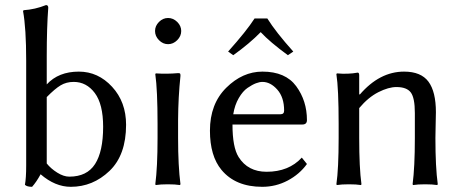

<svg xmlns="http://www.w3.org/2000/svg" viewBox="-20 -718 1795 748"><path d="M162.1 -81.1Q178.2 -61 203.1 -45.4Q228 -29.8 250 -29.8Q318.8 -29.8 350.3 -78.9Q381.8 -127.9 381.8 -224.1Q381.8 -312 349.4 -355.5Q316.9 -398.9 267.1 -398.9Q238.3 -398.9 216.1 -385.5Q193.8 -372.1 162.1 -339.8ZM162.1 -500V-389.2Q208 -439 287.1 -439Q362.3 -439 416.7 -379.9Q471.2 -320.8 471.2 -231.9Q471.2 -113.8 406.5 -52Q341.8 9.8 255.9 9.8Q194.8 9.8 138.2 -39.1Q122.1 -9.3 105 9.8Q85 9.8 77.1 2Q82 -23.9 82 -73.2V-481.9Q82 -607.9 69.8 -674.8L71.8 -678.2Q116.7 -681.2 159.2 -698.2Q168 -698.2 168 -688Q162.1 -609.9 162.1 -500Z M599.4 -561.5Q584 -577.1 584 -597.2Q584 -617.2 599.4 -632.6Q614.7 -647.9 634.8 -647.9Q654.8 -647.9 670.4 -632.6Q686 -617.2 686 -597.2Q686 -577.1 670.4 -561.5Q654.8 -545.9 634.8 -545.9Q614.7 -545.9 599.4 -561.5ZM593.8 -234.9Q593.8 -367.7 585 -429.2L586.9 -432.1Q629.9 -429.2 673.8 -433.1Q679.7 -433.1 681.4 -431.6Q683.1 -430.2 683.1 -422.9Q674.3 -338.9 673.8 -251V-180.2Q673.8 -71.3 683.1 0L680.7 2.9Q662.6 0 633.8 0Q605 0 586.9 2.9L585 0Q593.8 -66.9 593.8 -180.2Z M1021.5 -646Q1054.7 -592.8 1122.6 -517.1L1101.6 -502.9Q1030.8 -554.7 995.6 -592.8Q951.7 -547.9 888.7 -502.9L868.7 -517.1Q940.4 -597.2 971.7 -646ZM888.7 -272.9H1072.8Q1086.9 -272.9 1086.9 -287.1Q1086.9 -338.9 1060.3 -368.9Q1033.7 -398.9 1002.4 -398.9Q991.2 -398.9 977.1 -393.6Q962.9 -388.2 944.3 -375.5Q925.8 -362.8 910.2 -335.9Q894.5 -309.1 888.7 -272.9ZM1155.8 -104 1175.8 -79.1Q1147 -39.1 1100.8 -14.6Q1054.7 9.8 1001.5 9.8Q897.5 9.8 842.8 -56.2Q797.9 -110.4 797.9 -209Q797.9 -313 861.3 -376Q924.8 -439 1002.4 -439Q1092.3 -439 1134 -382.1Q1175.8 -325.2 1175.8 -250Q1175.8 -232.9 1157.7 -232.9H885.7Q885.7 -144 909.7 -106Q945.8 -48.8 1018.6 -48.8Q1105 -48.8 1155.8 -104Z M1676.3 -180.2Q1676.3 -66.4 1685.5 0L1683.1 2.9Q1665 0 1636.2 0Q1607.4 0 1589.4 2.9L1587.4 0Q1596.2 -66.9 1596.2 -180.2V-277.8Q1596.2 -336.9 1580.3 -357.9Q1564.5 -378.9 1524.4 -378.9Q1493.7 -378.9 1454.1 -358.9Q1414.6 -338.9 1379.4 -296.9V-180.2Q1379.4 -64 1388.2 0L1386.2 2.9Q1368.2 0 1339.4 0Q1310.5 0 1292.5 2.9L1290.5 0Q1299.3 -61 1299.3 -180.2V-234.9Q1299.3 -373 1290.5 -429.2L1292.5 -432.1Q1336.4 -428.2 1373.5 -435.1Q1379.4 -435.1 1379.4 -424.8V-352.1L1381.3 -349.1Q1458.5 -439 1554.2 -439Q1620.1 -439 1649.2 -399.9Q1678.2 -360.8 1678.2 -280.8Q1678.2 -264.6 1677.2 -230.5Q1676.3 -196.3 1676.3 -180.2Z"/></svg>

Font: Biolilbert
Style: Regular
Weight: 400
Designer: Philipp H. Poll
Foundry: Philipp H. Poll
Version: Version 1.1.0